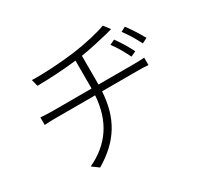

<svg xmlns="http://www.w3.org/2000/svg" viewBox="-155 -966 1310 1228"><g transform="rotate(-30 500.0 -352.0)"><path d="M515 -428V-434V-640C591 -652 668 -671 719 -683C732 -687 747 -691 762 -695L727 -741C679 -721 564 -695 479 -684C372 -670 235 -662 160 -666L173 -616C256 -617 362 -622 464 -634V-433V-428H173C143 -428 107 -430 88 -432V-376C110 -378 142 -379 174 -379H462C449 -192 363 -71 210 1L259 37C426 -62 502 -190 513 -379H783C806 -379 835 -378 854 -376V-431C834 -429 804 -428 782 -428ZM825 -495C802 -542 768 -595 745 -627L708 -610C738 -570 766 -521 787 -477ZM811 -646C841 -607 870 -559 892 -514L930 -533C905 -579 870 -633 846 -664Z"/></g></svg>

Font: Noto Sans T Chinese Light
Style: Regular
Weight: 300
Designer: Ryoko NISHIZUKA (kana & ideographs); Paul D. Hunt (Latin, Greek & Cyrillic); Wenlong ZHANG (bopomofo); Sandoll Communica
Foundry: Adobe Systems Incorporated
Version: Version 1.000;PS 1;hotconv 1.0.78;makeotf.lib2.5.61930